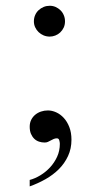

<svg xmlns="http://www.w3.org/2000/svg" viewBox="-20 -482 319 669"><path d="M229 4.9Q229 36.1 217 61.8Q205.1 87.4 185.1 107.4Q165 127.4 138.7 142.3Q112.3 157.2 83.5 167.5V145Q102.1 140.1 120.8 128.7Q139.6 117.2 154.5 101.1Q169.4 85 179 64.2Q188.5 43.5 188.5 19Q188.5 13.7 186.5 6.8Q184.6 0 178.2 0Q172.4 0 167.2 2.2Q162.1 4.4 157 7.3Q151.9 10.3 146.7 12.5Q141.6 14.6 135.7 14.6Q125.5 14.6 116 11.5Q106.4 8.3 99.4 1.5Q92.3 -5.4 87.9 -15.6Q83.5 -25.9 83.5 -40.5Q83.5 -53.7 88.6 -64.2Q93.8 -74.7 102.5 -82Q111.3 -89.4 122.8 -93.3Q134.3 -97.2 147 -97.2Q161.1 -97.2 175.8 -90.6Q190.4 -84 202.1 -71.3Q213.9 -58.6 221.4 -39.6Q229 -20.5 229 4.9ZM206.5 -407.7Q206.5 -395.5 201.9 -385.7Q197.3 -376 189.7 -368.9Q182.1 -361.8 172.6 -358.2Q163.1 -354.5 153.3 -354.5Q142.1 -354.5 132.1 -358.6Q122.1 -362.8 114.5 -370.1Q106.9 -377.4 102.5 -387Q98.1 -396.5 98.1 -407.7Q98.1 -419.4 102.5 -429.4Q106.9 -439.5 114.5 -446.5Q122.1 -453.6 132.1 -457.8Q142.1 -461.9 153.3 -461.9Q164.1 -461.9 173.6 -457.8Q183.1 -453.6 190.4 -446.5Q197.8 -439.5 202.1 -429.4Q206.5 -419.4 206.5 -407.7Z"/></svg>

Font: GodaGr
Style: Regular
Weight: 400
Version: 1.0.0